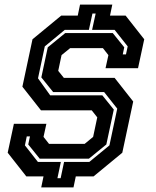

<svg xmlns="http://www.w3.org/2000/svg" viewBox="-20 -768 681 836"><path d="M159.5 48 169.5 0H94.5L13.5 -103L40.5 -229H182L169.5 -172L193.5 -141.5H348.5L385.5 -172L403.5 -257L379.5 -287.5H158.5L77.5 -390.5L121.5 -597L246.5 -700H318.5L328.5 -748H469L459 -700H527L608 -597L581 -471H439.5L452 -528L428 -558.5H285.5L248 -528L233.5 -459.5L258 -429H479L560 -326L512.5 -103L387.5 0H310L300 48ZM230 8H244L259 -63H369L456.5 -135L490.5 -295L433.5 -367H211.5L160 -431L188 -562L264 -624H471L521 -562L514.5 -531H528.5L536 -566L479 -638H381L396.5 -709H382.5L367 -638H262L175 -566L145.5 -427L198.5 -353H425.5L475.5 -291L443 -139L367 -77H153L103 -139L110.5 -174H96.5L88.5 -135L145 -63H245Z"/></svg>

Font: Tourney
Style: Bold Italic
Weight: 700
Italic angle: -12°
Version: Version 1.015